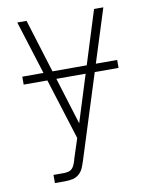

<svg xmlns="http://www.w3.org/2000/svg" viewBox="-83 -581 666 857"><g transform="rotate(-10 250.0 -152.5)"><path d="M96 215V178H143Q153 178 163.5 175.5Q174 173 181 165.5Q188 158 192 148Q196 138 199 128Q199 127 199 127Q199 127 199 127Q199 127 199 126.5Q199 126 199 126L229 34L55 -520H97L249 -29L403 -520H445L237 137Q237 137 237 137Q237 137 237 137Q237 137 237 137Q237 137 237 137Q232 153 225.5 169Q219 185 206 196.5Q193 208 176.5 211.5Q160 215 143 215ZM35 -242V-278H465V-242Z"/></g></svg>

Font: Iosevka SS04 Extralight
Style: Regular
Weight: 200
Monospace: yes
Designer: Belleve Invis
Foundry: Belleve Invis
Version: Version 19.0.0; ttfautohint (v1.8.4)